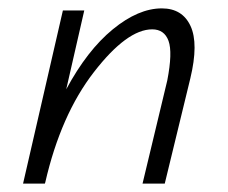

<svg xmlns="http://www.w3.org/2000/svg" viewBox="-20 -438 543 458"><path d="M366 -418Q415 -418 434.5 -376Q454 -334 434 -251L373 0H320L379 -246Q392 -313 382 -340.5Q372 -368 343 -368Q283 -368 204 -266Q125 -164 88 -3L87 0H35L130 -413H181L138 -225Q188 -318 249 -368Q310 -418 366 -418Z"/></svg>

Font: EauTestInfant Semilight
Style: Italic
Weight: 300
Italic angle: -12°
Designer: Christian Thalmann (Catharsis Fonts)
Version: Version 0.001;PS 000.001;hotconv 1.0.88;makeotf.lib2.5.64775